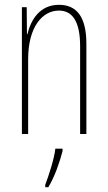

<svg xmlns="http://www.w3.org/2000/svg" viewBox="-20 -557 448 798"><path d="M225 -537C145 -537 108 -474 94 -415H92L91 -527H71V0H97V-311C97 -445 156 -513 225 -513C279 -513 313 -471 313 -365V0H339V-375C339 -488 298 -537 225 -537ZM240 71V61H210C206 101 182 175 168 211V221H181C208 176 228 117 240 71Z"/></svg>

Font: Noto Sans Tamil ExtraCondensed Thin
Style: Regular
Weight: 100
Width: 2
Designer: Jelle Bosma - Monotype Design Team
Foundry: Monotype Imaging Inc.
Version: Version 2.004